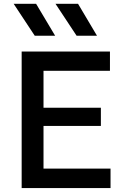

<svg xmlns="http://www.w3.org/2000/svg" viewBox="-20 -964 652 984"><path d="M91 0V-700H543.5V-601H203V-412H497V-318.5H203V-100H546.5V0ZM477 -781H372.5L264.5 -944.5H380ZM262.5 -781H158L50 -944.5H165Z"/></svg>

Font: Geologica Roman
Style: Regular
Weight: 400
Designer: Sindre Bremnes, Frode Helland
Foundry: Monokrom Skriftforlag AS
Version: Version 1.010;gftools[0.9.28]